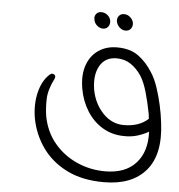

<svg xmlns="http://www.w3.org/2000/svg" viewBox="-52 -562 768 825"><g transform="rotate(5 332.0 -149.5)"><path d="M365 -443Q351 -443 339 -453.5Q327 -464 325 -479Q322 -493 330 -503Q338 -513 352 -513Q367 -513 379 -503Q391 -493 393 -479Q395 -464 387 -453.5Q379 -443 365 -443ZM462 -443Q448 -443 436.5 -453.5Q425 -464 422 -479Q420 -493 428 -503Q436 -513 450 -513Q465 -513 476.5 -503Q488 -493 491 -479Q493 -464 485 -453.5Q477 -443 462 -443ZM649 -63Q667 73 607 143.5Q547 214 426 214Q332 214 265.5 180.5Q199 147 159.5 91Q120 35 107 -34Q97 -93 109.5 -145Q122 -197 153 -225Q159 -231 165 -231Q170 -231 174 -228Q178 -225 179 -219Q179 -217 177 -211Q152 -162 150.5 -122.5Q149 -83 155 -46Q168 21 208 68.5Q248 116 305.5 141.5Q363 167 427 167Q514 167 559.5 117Q605 67 601 -19Q578 -6 551.5 2Q525 10 492 9Q442 8 401.5 -16.5Q361 -41 334.5 -83.5Q308 -126 299 -178Q289 -237 304 -279.5Q319 -322 353 -345Q387 -368 433 -368Q489 -368 525 -342Q561 -316 588 -272Q604 -247 616 -211Q628 -175 636.5 -136.5Q645 -98 649 -63ZM490 -38Q556 -38 595 -74Q594 -81 593.5 -88.5Q593 -96 591 -103Q584 -141 571.5 -185.5Q559 -230 542 -256Q523 -285 496.5 -303Q470 -321 435 -321Q386 -321 363 -281.5Q340 -242 350 -179Q361 -119 399.5 -78.5Q438 -38 490 -38Z"/></g></svg>

Font: Zain Light
Style: Italic
Weight: 300
Italic angle: -10°
Designer: Zain,Boutros
Foundry: Mobile Telecommunications Company (Zain), 2024
Version: Version 1.51; ttfautohint (v1.8.4)